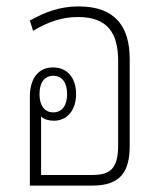

<svg xmlns="http://www.w3.org/2000/svg" viewBox="-20 -578 497 598"><path d="M384 -394C384 -495 339 -558 225 -558C164 -558 118 -539 73 -514L83 -482C128 -509 172 -525 223 -525C315 -525 348 -475 348 -388V-127C348 -55 326 -33 267 -33H108V-215C118 -206 132 -202 148 -202C189 -202 217 -235 217 -285C217 -335 190 -368 145 -368C99 -368 73 -333 73 -277V0H268C355 0 384 -43 384 -124ZM146 -228C119 -228 103 -249 103 -285C103 -321 119 -342 146 -342C173 -342 189 -321 189 -285C189 -249 173 -228 146 -228Z"/></svg>

Font: Noto Sans Thai Looped Condensed ExtraLight
Style: Regular
Weight: 200
Width: 3
Designer: Sasikarn Vongin, Ben Mitchell
Foundry: The Fontpad Ltd
Version: Version 1.001